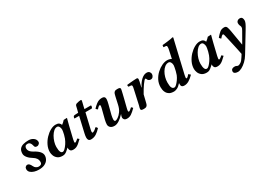

<svg xmlns="http://www.w3.org/2000/svg" viewBox="6 -1657 3962 2848"><g transform="rotate(-30 1987.5 -233.0)"><path d="M426 -359Q429 -335 414.5 -321Q400 -307 389 -304Q373 -300 356 -305Q339 -310 336 -326Q332 -344 325 -362.5Q318 -381 305 -393.5Q292 -406 270 -406Q241 -406 229.5 -391Q218 -376 218 -355Q218 -330 231 -311Q244 -292 261.5 -279.5Q279 -267 292 -260Q348 -231 377.5 -197.5Q407 -164 407 -129Q407 -94 388.5 -61.5Q370 -29 330 -8.5Q290 12 227 12Q187 12 150 1Q113 -10 89 -32Q65 -54 65 -88Q65 -112 80.5 -125.5Q96 -139 109 -139Q131 -139 145.5 -123Q160 -107 172 -81Q183 -56 204 -42.5Q225 -29 248 -29Q271 -29 287 -39.5Q303 -50 303 -78Q303 -113 285 -139Q267 -165 236 -183Q187 -212 159 -247Q131 -282 131 -314Q131 -367 154.5 -395Q178 -423 218.5 -433.5Q259 -444 307 -444Q354 -444 388 -420Q422 -396 426 -359Z M757 -39Q757 -42 757 -48Q757 -54 758 -58L756 -59Q725 -30 705 -15Q685 0 669 5Q653 10 633 10Q581 10 550.5 -14Q520 -38 507.5 -71Q495 -104 495 -132Q495 -191 521.5 -246.5Q548 -302 590 -346.5Q632 -391 680 -417.5Q728 -444 771 -444Q810 -444 829 -429.5Q848 -415 855 -392Q872 -404 886 -417Q900 -430 912 -444L967 -447Q969 -447 969 -444Q969 -444 965.5 -430.5Q962 -417 956.5 -397Q951 -377 946 -356.5Q941 -336 937 -321L890 -125Q883 -96 883 -83Q883 -67 892 -67Q907 -67 949 -105L974 -82Q939 -47 914 -27Q889 -7 867 1.5Q845 10 819 10Q781 10 769 -8Q757 -26 757 -39ZM790 -195Q800 -222 807 -250Q814 -278 817.5 -300.5Q821 -323 821 -331Q821 -360 808.5 -382.5Q796 -405 774 -405Q744 -405 716 -380.5Q688 -356 665.5 -317Q643 -278 630 -234Q617 -190 617 -151Q617 -124 620.5 -98.5Q624 -73 634.5 -56.5Q645 -40 667 -40Q681 -40 703.5 -61.5Q726 -83 750 -118.5Q774 -154 790 -195Z M1080 -118 1141 -382H1066Q1060 -382 1060 -384Q1060 -386 1062 -396.5Q1064 -407 1065 -409Q1067 -415 1073 -420Q1079 -425 1093 -426L1151 -429L1164 -479Q1171 -508 1176.5 -531Q1182 -554 1208 -561Q1223 -565 1242 -569Q1261 -573 1275 -573Q1289 -573 1289 -564Q1289 -558 1285 -539.5Q1281 -521 1276 -502Q1271 -483 1269 -474L1259 -429H1368Q1374 -425 1373 -414.5Q1372 -404 1367.5 -394.5Q1363 -385 1357 -382H1249L1189 -127Q1187 -117 1184.5 -105.5Q1182 -94 1182 -84Q1182 -66 1193 -66Q1201 -66 1222.5 -78.5Q1244 -91 1263 -113Q1274 -113 1282 -102.5Q1290 -92 1292 -85Q1255 -44 1214 -17Q1173 10 1121 10Q1094 10 1082 -5.5Q1070 -21 1070 -47Q1070 -63 1073 -82Q1076 -101 1080 -118Z M1810 -125Q1803 -98 1803 -83Q1803 -67 1813 -67Q1821 -67 1837 -78.5Q1853 -90 1869 -106Q1879 -103 1884.5 -96.5Q1890 -90 1894 -82Q1848 -35 1814 -12.5Q1780 10 1741 10Q1703 10 1690.5 -8Q1678 -26 1678 -39Q1678 -42 1681 -59Q1684 -76 1693 -92Q1694 -93 1693 -93.5Q1692 -94 1690 -92Q1648 -46 1605 -18Q1562 10 1524 10Q1478 10 1455 -12Q1432 -34 1432 -64Q1432 -78 1435 -99.5Q1438 -121 1443 -141L1486 -309Q1493 -336 1493 -351Q1493 -367 1485 -367Q1464 -367 1431 -325Q1414 -334 1403 -352Q1438 -388 1464 -408Q1490 -428 1513.5 -436Q1537 -444 1563 -444Q1589 -444 1600.5 -435.5Q1612 -427 1615 -415.5Q1618 -404 1618 -395Q1618 -382 1614 -360Q1610 -338 1604 -315L1562 -153Q1558 -136 1555 -115Q1552 -94 1552 -82Q1552 -68 1556.5 -58.5Q1561 -49 1573 -49Q1588 -49 1618 -68.5Q1648 -88 1678.5 -129.5Q1709 -171 1723 -236L1751 -362Q1756 -382 1761 -400.5Q1766 -419 1780.5 -431.5Q1795 -444 1827 -444Q1863 -444 1871.5 -436.5Q1880 -429 1880 -417Q1880 -413 1875 -390.5Q1870 -368 1862 -334.5Q1854 -301 1845 -265Q1836 -229 1828 -197Q1820 -165 1815 -145Q1810 -125 1810 -125Z M2151 -285 2155 -284Q2188 -354 2234 -395Q2280 -436 2325 -436Q2358 -436 2372.5 -417.5Q2387 -399 2387 -380Q2387 -356 2372 -336.5Q2357 -317 2333 -317Q2306 -317 2290 -335Q2284 -341 2279 -355Q2274 -369 2266 -369Q2259 -369 2243.5 -352Q2228 -335 2208 -307Q2188 -279 2167.5 -245.5Q2147 -212 2129 -179L2103 -72Q2098 -52 2093 -33.5Q2088 -15 2073.5 -2.5Q2059 10 2027 10Q1991 10 1982.5 2.5Q1974 -5 1974 -17Q1974 -29 1978.5 -42.5Q1983 -56 1987 -72L2041 -316Q2046 -337 2047.5 -348.5Q2049 -360 2049 -367Q2049 -375 2044.5 -380.5Q2040 -386 2031 -387L1991 -390Q1987 -397 1986 -407Q1985 -417 1990 -423Q2014 -426 2046.5 -429Q2079 -432 2109 -434Q2139 -436 2155 -436Q2177 -436 2177 -411Q2177 -398 2171.5 -373.5Q2166 -349 2159 -320Z M2906 -583 2799 -125Q2792 -95 2792 -83Q2792 -67 2801 -67Q2818 -67 2852 -109L2883 -82Q2837 -35 2798.5 -12.5Q2760 10 2721 10Q2696 10 2684 1.5Q2672 -7 2669 -18.5Q2666 -30 2666 -39Q2666 -42 2666.5 -49Q2667 -56 2668 -60L2666 -61Q2627 -17 2595.5 -3.5Q2564 10 2544 10Q2493 10 2464 -7Q2435 -24 2421 -49.5Q2407 -75 2403 -100.5Q2399 -126 2399 -144Q2399 -209 2427 -263.5Q2455 -318 2499 -358.5Q2543 -399 2591 -421.5Q2639 -444 2679 -444Q2721 -444 2754 -425Q2760 -450 2766.5 -481Q2773 -512 2778 -534.5Q2783 -557 2783 -557Q2790 -589 2790 -607Q2790 -624 2784.5 -629.5Q2779 -635 2769 -635L2738 -637Q2733 -637 2733 -642L2737 -672Q2752 -673 2778.5 -676Q2805 -679 2833.5 -682.5Q2862 -686 2885.5 -690Q2909 -694 2919 -698Q2931 -698 2931 -688Q2931 -688 2924 -659.5Q2917 -631 2906 -583ZM2731 -332Q2731 -362 2717.5 -383.5Q2704 -405 2682 -405Q2648 -405 2619 -382.5Q2590 -360 2568 -323Q2546 -286 2534 -242Q2522 -198 2522 -154Q2522 -128 2525 -101Q2528 -74 2540.5 -56.5Q2553 -39 2579 -39Q2591 -39 2612.5 -59Q2634 -79 2657.5 -111.5Q2681 -144 2696 -180Q2706 -207 2714 -239.5Q2722 -272 2726.5 -298.5Q2731 -325 2731 -332Z M3225 -39Q3225 -42 3225 -48Q3225 -54 3226 -58L3224 -59Q3193 -30 3173 -15Q3153 0 3137 5Q3121 10 3101 10Q3049 10 3018.5 -14Q2988 -38 2975.5 -71Q2963 -104 2963 -132Q2963 -191 2989.5 -246.5Q3016 -302 3058 -346.5Q3100 -391 3148 -417.5Q3196 -444 3239 -444Q3278 -444 3297 -429.5Q3316 -415 3323 -392Q3340 -404 3354 -417Q3368 -430 3380 -444L3435 -447Q3437 -447 3437 -444Q3437 -444 3433.5 -430.5Q3430 -417 3424.5 -397Q3419 -377 3414 -356.5Q3409 -336 3405 -321L3358 -125Q3351 -96 3351 -83Q3351 -67 3360 -67Q3375 -67 3417 -105L3442 -82Q3407 -47 3382 -27Q3357 -7 3335 1.5Q3313 10 3287 10Q3249 10 3237 -8Q3225 -26 3225 -39ZM3258 -195Q3268 -222 3275 -250Q3282 -278 3285.5 -300.5Q3289 -323 3289 -331Q3289 -360 3276.5 -382.5Q3264 -405 3242 -405Q3212 -405 3184 -380.5Q3156 -356 3133.5 -317Q3111 -278 3098 -234Q3085 -190 3085 -151Q3085 -124 3088.5 -98.5Q3092 -73 3102.5 -56.5Q3113 -40 3135 -40Q3149 -40 3171.5 -61.5Q3194 -83 3218 -118.5Q3242 -154 3258 -195Z M3720 -344 3763 -90 3765 -89 3866 -265Q3879 -288 3882 -297.5Q3885 -307 3885 -317Q3885 -329 3880.5 -338Q3876 -347 3871.5 -360Q3867 -373 3867 -396Q3867 -415 3884 -429.5Q3901 -444 3924 -444Q3954 -444 3964.5 -425.5Q3975 -407 3975 -381Q3975 -361 3961.5 -331Q3948 -301 3913 -244L3724 67Q3694 117 3655 154Q3616 191 3577.5 211.5Q3539 232 3508 232Q3497 232 3480.5 228.5Q3464 225 3452 215Q3440 205 3440 188Q3440 179 3444 167Q3448 155 3462 146.5Q3476 138 3505 138Q3522 138 3534 145.5Q3546 153 3560 153Q3574 153 3602 136Q3630 119 3661 68L3687 27Q3680 -11 3669.5 -59.5Q3659 -108 3648 -157.5Q3637 -207 3627.5 -248.5Q3618 -290 3612 -315.5Q3606 -341 3606 -341Q3601 -362 3591 -362Q3581 -362 3565.5 -348Q3550 -334 3540 -320Q3521 -332 3515 -350Q3553 -395 3583 -419.5Q3613 -444 3659 -444Q3692 -444 3702.5 -414.5Q3713 -385 3720 -344Z"/></g></svg>

Font: Libertinus Serif Semibold Italic
Style: Regular
Weight: 600
Italic angle: -11.5°
Designer: Philipp H. Poll, Khaled Hosny
Foundry: Caleb Maclennan
Version: Version 7.051;RELEASE